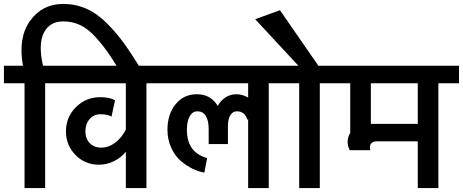

<svg xmlns="http://www.w3.org/2000/svg" viewBox="-47 -957 2358 978"><path d="M288 -622V-533H183V1H78V-533H-27V-622H70Q44 -764 106 -850.5Q168 -937 275 -937Q337 -937 392 -913Q447 -889 496.5 -839.5Q546 -790 586 -734.5Q626 -679 676 -596L598 -537Q549 -621 515.5 -671Q482 -721 442 -765.5Q402 -810 362 -829Q322 -848 275 -848Q206 -848 176.5 -790.5Q147 -733 172 -622Z M804 -622V-533H699V1H594V-184Q570 -154 533.5 -136Q497 -118 457 -118Q386 -118 337.5 -167.5Q289 -217 289 -288Q289 -361 340 -411.5Q391 -462 464 -462Q512 -462 539 -446L521 -363Q500 -375 464 -375Q431 -375 409.5 -350.5Q388 -326 388 -288Q388 -251 410 -228Q432 -205 468 -205Q506 -205 539.5 -230Q573 -255 594 -297V-533H233V-622Z M1427 -622V-533H1322V1H1217V-350L1213 -347Q1201 -390 1159 -390Q1139 -390 1126.5 -370.5Q1114 -351 1114 -315V-223H1016V-297Q1016 -390 958 -390Q934 -390 919.5 -365Q905 -340 905 -296Q905 -180 1008 -152L994 -78Q967 -82 937 -96Q907 -110 876.5 -135Q846 -160 826 -202.5Q806 -245 806 -296Q806 -375 847.5 -426Q889 -477 955 -477Q1027 -477 1062 -417Q1076 -444 1101 -460.5Q1126 -477 1156 -477Q1188 -477 1217 -460V-533H749V-622Z M1687 -622V-533H1582V1H1477V-533H1372V-622H1473L1253 -859L1379 -905L1575 -622Z M1842 -533V-326H2081V-533ZM1632 -533V-622H2291V-533H2186V1H2081V-237H1870Q1853 -237 1843.5 -226Q1834 -215 1839 -192H1734Q1712 -240 1737 -280V-533Z"/></svg>

Font: LT Superior Semi-bold
Style: Regular
Weight: 600
Designer: Daniel Lyons
Foundry: LyonsType
Version: Version 1.0